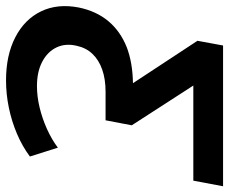

<svg xmlns="http://www.w3.org/2000/svg" viewBox="-102 -492 777 652"><g transform="rotate(90 287.0 -165.5)"><path d="M233 203Q148 203 87 171.5Q26 140 -1 84Q-28 28 -14 -44Q-2 -103 32 -144Q66 -185 121 -207Q174 -227 243 -228L99 -447L115 -534H593L574 -433H251L386 -224L369 -135H272Q229 -135 196.5 -123.5Q164 -112 143.5 -90.5Q123 -69 116 -37Q107 1 121.5 31.5Q136 62 170 80Q204 98 253 98Q288 98 325.5 89Q363 80 398.5 64Q434 48 462 27L492 122Q457 148 414.5 166Q372 184 326 193.5Q280 203 233 203Z"/></g></svg>

Font: Montserrat Thin SemiBold
Style: Italic
Weight: 600
Italic angle: -11.3°
Version: Version 9.000